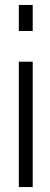

<svg xmlns="http://www.w3.org/2000/svg" viewBox="-20 -757 203 775"><path d="M56 -2V-508H112V-2ZM56 -632V-737H112V-632Z"/></svg>

Font: Fundamental  Brigade Scvhlank
Style: Regular
Weight: 100
Designer: Peter Wiegel, original typeface by Arno Drescher 1935
Foundry: Peter Wiegel
Version: Version 0.000 2012 initial release